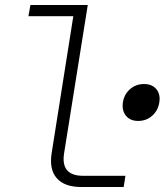

<svg xmlns="http://www.w3.org/2000/svg" viewBox="-20 -750 660 770"><path d="M306 0Q239 0 208 -35Q177 -70 187 -135L274 -685H94L102 -730H332L237 -135Q223 -45 313 -45H483L476 0ZM534 -265Q502 -265 485 -286Q468 -307 473 -340Q478 -372 501.5 -392.5Q525 -413 558 -413Q590 -413 607 -392.5Q624 -372 619 -340Q614 -307 590.5 -286Q567 -265 534 -265Z"/></svg>

Font: JetBrains Mono NL Thin
Style: Italic
Weight: 100
Italic angle: -9°
Monospace: yes
Designer: Philipp Nurullin, Konstantin Bulenkov
Foundry: JetBrains
Version: Version 2.305; ttfautohint (v1.8.4.7-5d5b)